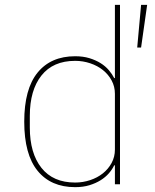

<svg xmlns="http://www.w3.org/2000/svg" viewBox="-20 -760 640 792"><path d="M290 12Q190 12 135 -55.5Q80 -123 80 -258Q80 -393 135 -460.5Q190 -528 290 -528Q323 -528 349 -520Q375 -512 395 -499.5Q415 -487 429 -470.5Q443 -454 451 -438H454V-740H475V0H454V-78H451Q443 -61 429 -45Q415 -29 395 -16.5Q375 -4 349 4Q323 12 290 12ZM290 -7Q322 -7 352 -17Q382 -27 404.5 -45Q427 -63 440.5 -88Q454 -113 454 -143V-373Q454 -403 440.5 -428Q427 -453 404.5 -471Q382 -489 352 -499Q322 -509 290 -509Q199 -509 151 -448.5Q103 -388 103 -282V-234Q103 -128 151 -67.5Q199 -7 290 -7ZM562 -740H587L562 -564H546Z"/></svg>

Font: IBM Plex Mono Thin
Style: Regular
Weight: 100
Monospace: yes
Designer: Mike Abbink, Paul van der Laan, Pieter van Rosmalen
Foundry: Bold Monday
Version: Version 2.3